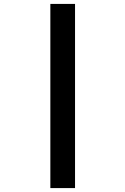

<svg xmlns="http://www.w3.org/2000/svg" viewBox="-20 -850 640 980"><path d="M237 110V-830H363V110Z"/></svg>

Font: Tiny
Style: Bold
Weight: 700
Monospace: yes
Designer: Philipp Nurullin, Konstantin Bulenkov
Foundry: JetBrains
Version: Version 2.251; ttfautohint (v1.8.4.7-5d5b)